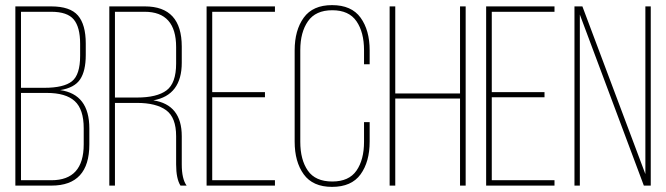

<svg xmlns="http://www.w3.org/2000/svg" viewBox="-20 -725 2602 750"><path d="M40 -700H180Q254 -700 284.5 -664.5Q315 -629 315 -555V-510Q315 -448 293 -415Q271 -382 215 -373Q329 -357 329 -223V-161Q329 0 181 0H40ZM62 -382H153Q229 -382 261 -407.5Q293 -433 293 -507V-554Q293 -619 268 -649Q243 -679 180 -679H62ZM62 -21H181Q307 -21 307 -161V-224Q307 -298 272 -330Q237 -362 163 -362H62Z M407 -700H546Q690 -700 690 -543V-480Q690 -353 579 -333Q690 -316 690 -193V-83Q690 -26 709 0H685Q668 -27 668 -83V-193Q668 -266 629 -294.5Q590 -323 515 -323H429V0H407ZM429 -344H515Q593 -344 630.5 -372Q668 -400 668 -477V-541Q668 -679 545 -679H429Z M809 -365H1015V-345H809V-21H1054V0H787V-700H1054V-679H809Z M1277 -705Q1353 -705 1388.5 -656Q1424 -607 1424 -528V-474H1402V-529Q1402 -599 1372.5 -642Q1343 -685 1278 -685Q1213 -685 1183 -642Q1153 -599 1153 -529V-171Q1153 -101 1182.5 -58.5Q1212 -16 1278 -16Q1343 -16 1372.5 -58.5Q1402 -101 1402 -171V-248H1424V-172Q1424 -93 1388.5 -44Q1353 5 1277 5Q1202 5 1166.5 -44Q1131 -93 1131 -172V-528Q1131 -607 1166.5 -656Q1202 -705 1277 -705Z M1777 -340H1524V0H1502V-700H1524V-360H1777V-700H1799V0H1777Z M1901 -365H2107V-345H1901V-21H2146V0H1879V-700H2146V-679H1901Z M2245 -668V0H2224V-700H2255L2501 -45V-700H2522V0H2495Z"/></svg>

Font: TypoPRO Bebas Neue
Style: Regular
Weight: 300
Designer: Ryoichi Tsunekawa
Foundry: Ryoichi Tsunekawa
Version: Version 001.003